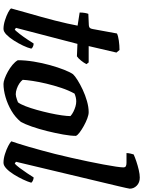

<svg xmlns="http://www.w3.org/2000/svg" viewBox="123 -964 840 1127"><g transform="rotate(90 543.5 -400.0)"><path d="M149 0Q126 0 99 -8.5Q72 -17 52 -27.5Q32 -38 29 -45Q41 -89 53.5 -133Q66 -177 78 -219.5Q90 -262 100 -301.5Q110 -341 117.5 -374.5Q125 -408 130 -435L53 -447Q53 -464 55.5 -478Q58 -492 61 -498L128 -501Q139 -502 143.5 -507Q148 -512 150 -524L176 -666Q190 -673 218 -677Q246 -681 273 -681L288 -663L250 -500H346L356 -487Q348 -471 334.5 -454.5Q321 -438 310 -431L237 -434L143 -73L154 -66Q164 -76 179.5 -96Q195 -116 210 -138.5Q225 -161 235 -177Q245 -177 254 -172.5Q263 -168 265 -163Q260 -142 247 -114.5Q234 -87 217 -60.5Q200 -34 182.5 -17Q165 0 149 0Z M472 0Q460 0 440.5 -7Q421 -14 399.5 -26Q378 -38 360 -53Q342 -68 333 -84Q333 -128 341 -177.5Q349 -227 362 -273.5Q375 -320 389 -355.5Q403 -391 415 -408Q425 -419 449.5 -434.5Q474 -450 506 -465Q538 -480 573 -490Q608 -500 638 -500Q653 -500 674.5 -492Q696 -484 718.5 -471.5Q741 -459 757.5 -446.5Q774 -434 777 -425Q777 -395 769 -350Q761 -305 749 -256.5Q737 -208 722.5 -166.5Q708 -125 695 -102Q668 -69 629.5 -46.5Q591 -24 549.5 -12Q508 0 472 0ZM533 -72Q539 -72 547 -74Q555 -76 564 -79Q573 -82 580 -85Q591 -99 602.5 -128.5Q614 -158 624.5 -195.5Q635 -233 643.5 -271.5Q652 -310 656.5 -342Q661 -374 661 -393Q650 -403 635 -410.5Q620 -418 604.5 -422.5Q589 -427 575 -427Q563 -427 552 -424.5Q541 -422 529 -417Q510 -383 495.5 -339.5Q481 -296 470.5 -252Q460 -208 454.5 -171Q449 -134 448 -113Q455 -103 469 -93.5Q483 -84 500.5 -78Q518 -72 533 -72Z M935 0Q911 0 884 -8.5Q857 -17 836 -28Q815 -39 809 -46Q814 -60 822.5 -87Q831 -114 841.5 -149.5Q852 -185 862.5 -224.5Q873 -264 883 -302Q894 -347 905.5 -397Q917 -447 927 -495.5Q937 -544 945 -586.5Q953 -629 957.5 -660Q962 -691 962 -703Q962 -715 954.5 -718.5Q947 -722 935 -722H878Q878 -733 881 -745.5Q884 -758 886 -764Q901 -771 926 -779.5Q951 -788 977 -794Q1003 -800 1022 -800Q1051 -800 1069 -782.5Q1087 -765 1087 -741Q1087 -738 1082.5 -718.5Q1078 -699 1073 -677L929 -73L940 -66Q951 -76 966 -96Q981 -116 996 -138.5Q1011 -161 1021 -177Q1030 -177 1039.5 -172.5Q1049 -168 1052 -163Q1046 -142 1033 -114.5Q1020 -87 1003.5 -60.5Q987 -34 969 -17Q951 0 935 0Z"/></g></svg>

Font: Texturina Medium 12pt
Style: Bold Italic
Weight: 700
Italic angle: -11°
Version: Version 1.002